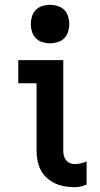

<svg xmlns="http://www.w3.org/2000/svg" viewBox="-20 -770 415 798"><path d="M291 8Q270 8 249 4.5Q228 1 209.5 -7.5Q191 -16 175 -30.5Q159 -45 149.5 -63Q140 -81 136 -102Q132 -123 132 -143V-424H56V-520H243V-143Q243 -133 245.5 -123Q248 -113 254.5 -104.5Q261 -96 270.5 -92Q280 -88 291 -88Q303 -88 316 -91Q329 -94 340 -99V-3Q329 2 316 5Q303 8 291 8ZM188 -590Q172 -590 156 -595Q140 -600 129 -611Q118 -622 113 -638Q108 -654 108 -670Q108 -686 113 -702Q118 -718 129 -729Q140 -740 156 -745Q172 -750 188 -750Q204 -750 220 -745Q236 -740 247 -729Q258 -718 263 -702Q268 -686 268 -670Q268 -654 263 -638Q258 -622 247 -611Q236 -600 220 -595Q204 -590 188 -590Z"/></svg>

Font: Iosevka Julsh Curly
Style: Bold
Weight: 700
Designer: Belleve Invis
Foundry: Belleve Invis
Version: Version 15.0.2; ttfautohint (v1.8.4)